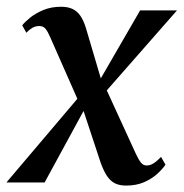

<svg xmlns="http://www.w3.org/2000/svg" viewBox="-44 -554 558 583"><path d="M339 9.5Q319.5 9.5 305.8 3Q292 -3.5 281.5 -18.8Q271 -34 261.5 -60.5L198.5 -251L226 -247L91.5 0H-24.5L212.5 -279.5L201.5 -230L108 -442Q101 -458.5 94 -466.8Q87 -475 75.5 -475Q63.5 -475 53.5 -469Q43.5 -463 36 -454.5L23.5 -477Q31.5 -487.5 48 -500.8Q64.5 -514 88.2 -523.8Q112 -533.5 141.5 -533.5Q162 -533.5 176.2 -526.8Q190.5 -520 200.2 -505.8Q210 -491.5 217 -468.5L270.5 -287.5L245 -286.5L381.5 -522.5H493.5L257 -253L269.5 -303L369 -86Q377 -69 384 -60.2Q391 -51.5 401.5 -51.5Q412 -51.5 422.5 -58.2Q433 -65 445 -77.5L458.5 -54Q449 -40 432.5 -25.2Q416 -10.5 392.8 -0.5Q369.5 9.5 339 9.5Z"/></svg>

Font: Merriweather 96pt Medium
Style: Italic
Weight: 500
Italic angle: -7.8°
Version: Version 2.101